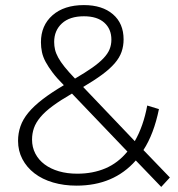

<svg xmlns="http://www.w3.org/2000/svg" viewBox="-20 -725 699 755"><path d="M263 -357Q218 -331 187.5 -308.5Q157 -286 139 -264.5Q121 -243 113.5 -221.5Q106 -200 106 -176Q106 -146 119 -121Q132 -96 155.5 -78.5Q179 -61 211.5 -51.5Q244 -42 284 -42Q345 -42 394.5 -63Q444 -84 481 -129ZM275 -416Q316 -440 343 -459Q370 -478 387 -496Q404 -514 411 -531.5Q418 -549 418 -569Q418 -611 390 -636Q362 -661 310 -661Q254 -661 223.5 -633Q193 -605 193 -560Q193 -544 196.5 -529.5Q200 -515 209 -498.5Q218 -482 234 -462Q250 -442 275 -416ZM281 5Q231 5 188.5 -7.5Q146 -20 115.5 -43.5Q85 -67 68 -99.5Q51 -132 51 -171Q51 -201 60.5 -228.5Q70 -256 91.5 -282Q113 -308 147.5 -334.5Q182 -361 231 -390Q204 -417 187 -439.5Q170 -462 159.5 -481.5Q149 -501 145 -520Q141 -539 141 -559Q141 -625 186.5 -665Q232 -705 310 -705Q382 -705 424 -669Q466 -633 466 -570Q466 -544 458 -521Q450 -498 431 -476Q412 -454 381.5 -431.5Q351 -409 307 -383L510 -170Q544 -229 559 -310L605 -296Q585 -198 544 -135L648 -27L614 10L514 -94Q427 5 281 5Z"/></svg>

Font: Montserrat-Alt1 Light
Style: Regular
Weight: 300
Designer: Differentunic
Foundry: Differentunic
Version: Version 7.222